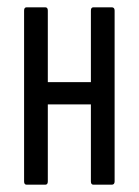

<svg xmlns="http://www.w3.org/2000/svg" viewBox="-20 -506 380 526"><path d="M236 0Q229 0 229 -9V-477Q229 -486 236 -486H286Q294 -486 294 -477V-9Q294 0 286 0ZM53 0Q46 0 46 -9V-477Q46 -486 53 -486H104Q111 -486 111 -477V-9Q111 0 104 0ZM104 -220V-281H242V-220Z"/></svg>

Font: Sofia Sans Extra Condensed
Style: Regular
Weight: 400
Designer: Botio Nikoltchev, Ani Petrova
Foundry: lettersoup
Version: Version 4.101